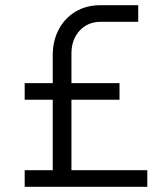

<svg xmlns="http://www.w3.org/2000/svg" viewBox="-20 -719 637 739"><path d="M75 0V-64H183V-506Q183 -562 206 -605.5Q229 -649 270.5 -674Q312 -699 367 -699H512V-635H367Q318 -635 286.5 -601Q255 -567 255 -513V-64H547V0ZM75 -335V-399H440V-335Z"/></svg>

Font: MuseoModerno Thin Light
Style: Regular
Weight: 300
Version: Version 1.003